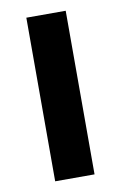

<svg xmlns="http://www.w3.org/2000/svg" viewBox="-67 -569 384 610"><g transform="rotate(-10 125.0 -264.0)"><path d="M188.5 0H61.5V-527.8H188.5Z"/></g></svg>

Font: Audiowide
Style: Regular
Weight: 400
Designer: Astigmatic (AOETI)
Foundry: Astigmatic (AOETI)
Version: Version 1.002